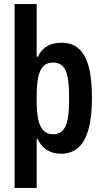

<svg xmlns="http://www.w3.org/2000/svg" viewBox="-20 -747 507 948"><path d="M52 181V-727H161V-467H167Q178 -491 195.5 -506.5Q213 -522 235.5 -529Q258 -536 285 -536Q335 -536 368 -507.5Q401 -479 417.5 -419.5Q434 -360 434 -265Q434 -166 416 -105Q398 -44 364 -16Q330 12 283 12Q254 12 232 3.5Q210 -5 193.5 -21Q177 -37 167 -60H161V181ZM242 -84Q271 -84 288.5 -101.5Q306 -119 313.5 -155.5Q321 -192 321 -249V-274Q321 -332 313.5 -368.5Q306 -405 288.5 -421.5Q271 -438 242 -438Q220 -438 204.5 -428.5Q189 -419 179.5 -398.5Q170 -378 165.5 -347Q161 -316 161 -274V-250Q161 -196 168.5 -159Q176 -122 194 -103Q212 -84 242 -84Z"/></svg>

Font: Archivo SemiBold Condensed
Style: Regular
Weight: 600
Width: 3
Version: Version 2.001